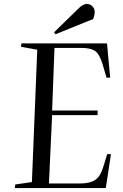

<svg xmlns="http://www.w3.org/2000/svg" viewBox="-20 -949 623 969"><path d="M168 -698 86 -713 88 -730H520L536 -558L518 -556L498 -624Q482 -677 459.5 -692Q437 -707 393 -707H255L243 -391H473L472 -368H243L227 -23H384Q432 -23 459 -40Q486 -57 501 -106L521 -171H540L514 0H55L57 -18L141 -30ZM377 -907Q399 -929 418 -929Q436 -929 447 -916.5Q458 -904 458 -890Q458 -872 450 -853L260 -776L253 -786Z"/></svg>

Font: Literata 72pt
Style: Italic
Weight: 400
Italic angle: -2°
Designer: Latin by Veronika Burian and Jose Scaglione. Greek by Irene Vlachou. Cyrillic by Vera Evstafieva
Foundry: TypeTogether
Version: Version 3.002